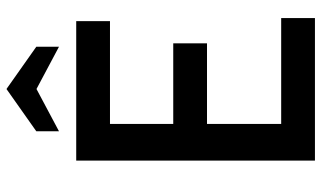

<svg xmlns="http://www.w3.org/2000/svg" viewBox="-210 -734 944 563"><g transform="rotate(-90 261.5 -452.0)"><path d="M72.5 0V-700H481.5V-601H180V-415.5H416.5V-316.5H180V-99H490.5V0ZM158.5 -750.5V-817L282.5 -904.5L406.5 -817V-750.5L282.5 -816.5Z"/></g></svg>

Font: Cabin SemiCondensedMedium
Style: Regular
Weight: 500
Width: 4
Designer: Pablo Impallari
Foundry: Pablo Impallari. http://www.impallari.com Igino Marini. http://www.ikern.com
Version: Version 3.001